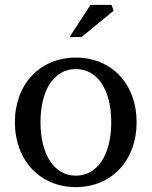

<svg xmlns="http://www.w3.org/2000/svg" viewBox="-20 -752 622 787"><path d="M291 -32C203 -32 146 -117 146 -251C146 -385 203 -469 291 -469C379 -469 436 -385 436 -251C436 -117 379 -32 291 -32ZM41 -251C41 -95 144 15 291 15C438 15 540 -95 540 -251C540 -407 438 -516 291 -516C144 -516 41 -407 41 -251ZM265 -600H314L446 -708L437 -732H351Z"/></svg>

Font: LT Superior Serif Medium
Style: Regular
Weight: 500
Designer: Daniel Lyons
Foundry: LyonsType
Version: Version 2.120;FEAKit 1.0